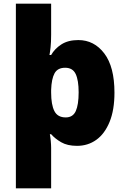

<svg xmlns="http://www.w3.org/2000/svg" viewBox="-20 -780 683 1040"><path d="M600 -278Q600 -184 573.5 -119.5Q547 -55 501.5 -22.5Q456 10 397 10Q345 10 311.5 -9.5Q278 -29 257 -53H250Q253 -38 255 -16.5Q257 5 257 21V240H66V-760H257V-592Q257 -552 254 -524.5Q251 -497 248 -482H257Q276 -516 312.5 -539.5Q349 -563 404 -563Q490 -563 545 -490.5Q600 -418 600 -278ZM406 -280Q406 -345 390 -379Q374 -413 333 -413Q292 -413 275.5 -383Q259 -353 257 -293V-279Q257 -213 274.5 -178.5Q292 -144 336 -144Q375 -144 390.5 -178.5Q406 -213 406 -280Z"/></svg>

Font: Noto Sans Arabic Blk
Style: Regular
Weight: 900
Designer: Monotype Design Team, Nadine Chahine, Nizar Qandah and Khaled Hosny
Foundry: Monotype Imaging Inc.
Version: Version 2.012; ttfautohint (v1.8.4.7-5d5b)